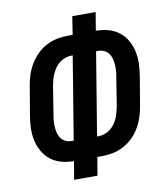

<svg xmlns="http://www.w3.org/2000/svg" viewBox="-82 -805 765 874"><g transform="rotate(-10 300.0 -367.5)"><path d="M190 0 204 -84Q174 -84 146.5 -91.5Q119 -99 97.5 -115.5Q76 -132 62 -156.5Q48 -181 42 -208.5Q36 -236 37 -265.5Q38 -295 43 -324L65 -455Q69 -480 77 -505Q85 -530 99 -553.5Q113 -577 132.5 -596.5Q152 -616 176 -628.5Q200 -641 225.5 -646Q251 -651 277 -651H298L311 -735H419L405 -651Q435 -651 462.5 -643.5Q490 -636 511.5 -619.5Q533 -603 547 -578.5Q561 -554 567 -526.5Q573 -499 572 -469.5Q571 -440 566 -411L544 -280Q540 -255 532 -230Q524 -205 510.5 -181.5Q497 -158 477 -138.5Q457 -119 433 -106.5Q409 -94 383.5 -89Q358 -84 332 -84H312L298 0ZM209 -176H219L282 -559H277Q263 -559 249 -554.5Q235 -550 222.5 -541Q210 -532 201.5 -520Q193 -508 186.5 -494.5Q180 -481 176.5 -467.5Q173 -454 170 -440L149 -309Q146 -294 145 -279.5Q144 -265 145 -251Q146 -237 149.5 -223.5Q153 -210 161 -199Q169 -188 182 -182Q195 -176 209 -176ZM327 -176H332Q346 -176 360.5 -180.5Q375 -185 387 -194Q399 -203 408 -215Q417 -227 423 -240.5Q429 -254 432.5 -267.5Q436 -281 439 -295L460 -426Q463 -441 464 -455.5Q465 -470 464 -484Q463 -498 459.5 -511.5Q456 -525 448 -536Q440 -547 427 -553Q414 -559 400 -559H390Z"/></g></svg>

Font: Iosevka SS04 SmBd Ex Obl
Style: Regular
Weight: 600
Width: 7
Italic angle: -9°
Monospace: yes
Designer: Belleve Invis
Foundry: Belleve Invis
Version: Version 19.0.0; ttfautohint (v1.8.4)